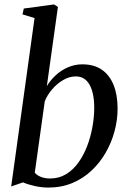

<svg xmlns="http://www.w3.org/2000/svg" viewBox="-20 -837 580 867"><path d="M191.5 -448Q207.5 -475 232 -497.5Q256.5 -520 287.2 -533.2Q318 -546.5 351.5 -546.5Q404.5 -546.5 439.8 -522.2Q475 -498 493 -453Q511 -408 511 -346.5Q511 -296 497.5 -245.2Q484 -194.5 457.8 -148.5Q431.5 -102.5 393.5 -66.8Q355.5 -31 306.5 -10.5Q257.5 10 198.5 10Q168 10 136.8 3Q105.5 -4 84 -13.5L30.5 5L136 -755.5L81.5 -772L87.5 -798.5L224 -817L241.5 -805.5ZM137 -57Q148 -44.5 165.8 -37.8Q183.5 -31 206 -31Q246.5 -31 278.5 -50.5Q310.5 -70 334.2 -103.2Q358 -136.5 373.8 -178Q389.5 -219.5 397.5 -264.2Q405.5 -309 405.5 -350.5Q405.5 -416.5 384.5 -454.2Q363.5 -492 322 -492Q293 -492 265 -475.5Q237 -459 215 -433.2Q193 -407.5 182 -379Z"/></svg>

Font: Merriweather 72pt
Style: Italic
Weight: 400
Italic angle: -7.8°
Version: Version 2.101